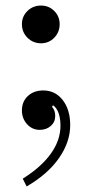

<svg xmlns="http://www.w3.org/2000/svg" viewBox="-20 -455 332 692"><path d="M76 217 62 189Q129 147 163.5 98.5Q198 50 198 -2Q198 -38 185.5 -59.5Q173 -81 152 -81L178 -87L162 -61L155 -76Q165 -75 172 -64Q179 -53 179 -37Q179 -15 163 -1Q147 13 123 13Q96 13 77.5 -7.5Q59 -28 59 -57Q59 -89 80.5 -109Q102 -129 136 -129Q179 -129 206 -94.5Q233 -60 233 -4Q233 57 192.5 115Q152 173 76 217ZM128 -299Q99 -299 79 -319Q59 -339 59 -368Q59 -396 79 -415.5Q99 -435 128 -435Q156 -435 175.5 -415.5Q195 -396 195 -368Q195 -339 175.5 -319Q156 -299 128 -299Z"/></svg>

Font: Baskervville Medium
Style: Regular
Weight: 500
Version: Version 1.100